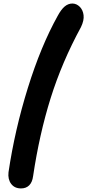

<svg xmlns="http://www.w3.org/2000/svg" viewBox="-20 -867 490 1079"><path d="M98.1 191.9Q62 191.9 42.7 166.3Q23.4 140.6 27.8 101.1Q63 -136.7 136.5 -372.8Q210 -608.9 304.2 -777.8Q323.7 -814 343.5 -830.6Q363.3 -847.2 387.2 -847.2Q410.6 -846.7 428.5 -828.6Q446.3 -810.5 449.7 -781.5Q453.1 -752.4 435.1 -714.8Q328.1 -518.1 264.6 -315.4Q201.2 -112.8 166 123Q161.6 157.2 144 174.6Q126.5 191.9 98.1 191.9Z"/></svg>

Font: Shantell Sans Irregular Bouncy
Style: Regular
Weight: 600
Designer: Stephen Nixon, Anya Danilova, Shantell Martin
Foundry: Arrow Type
Version: Version 1.006;[9816181b4]